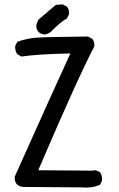

<svg xmlns="http://www.w3.org/2000/svg" viewBox="-20 -846 540 873"><path d="M371 7 347 6 84 4Q47 -1 47 -37V-43Q234 -460 300 -603Q152 -600 78 -589L59 -599Q49 -613 49 -631V-637L59 -656Q102 -672 150.5 -675Q199 -678 380 -680L399 -670Q409 -658 409 -641V-635Q335 -495 154 -72L397 -70L415 -72L435 -63Q444 -49 444 -32V-25L435 -6Q406 7 371 7ZM182 -689Q145 -694 145 -730Q145 -735 154 -756L234 -824L265 -826L284 -816Q294 -805 294 -787V-781L284 -762Q252 -744 211 -701Q197 -691 182 -689Z"/></svg>

Font: Xiaolai SC
Style: Regular
Weight: 400
Designer: Nozomi Seto 瀬戸のぞみ
Version: Version 3.11;December 4, 2020;FontCreator 13.0.0.2613 64-bit